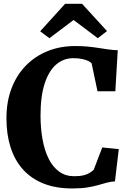

<svg xmlns="http://www.w3.org/2000/svg" viewBox="-20 -998 703 1028"><path d="M366.5 11Q278.5 11 212.5 -15.5Q146.5 -42 102.5 -91.2Q58.5 -140.5 36.5 -209.8Q14.5 -279 14.5 -364Q14.5 -454 42 -525.5Q69.5 -597 119.2 -647.5Q169 -698 236 -724.8Q303 -751.5 382.5 -751.5Q420 -751.5 450.8 -748.5Q481.5 -745.5 508 -741.2Q534.5 -737 559.5 -733.5Q584.5 -730 610.5 -729L597.5 -509.5H502L470.5 -659Q464.5 -666 451.8 -672Q439 -678 419.2 -682.2Q399.5 -686.5 372.5 -686.5Q320.5 -686.5 281 -652.8Q241.5 -619 219.2 -550.8Q197 -482.5 197 -379.5Q197 -310 208 -250.5Q219 -191 241 -147.2Q263 -103.5 297 -79Q331 -54.5 377 -54.5Q407.5 -54.5 427.5 -59.5Q447.5 -64.5 460.2 -72.5Q473 -80.5 482 -89.5L527.5 -208.5L616 -199.5L595.5 -27Q571.5 -25.5 550 -19.5Q528.5 -13.5 504 -6.5Q479.5 0.5 446.5 5.8Q413.5 11 366.5 11ZM244.5 -793.5 195 -830.5 328.5 -977.5H419.5L553 -831.5L503.5 -793.5L374 -891Z"/></svg>

Font: Merriweather 28pt ExtraBold
Style: Regular
Weight: 800
Version: Version 2.100